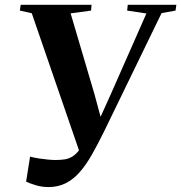

<svg xmlns="http://www.w3.org/2000/svg" viewBox="-20 -763 753 798"><path d="M181 14.5Q154.5 14.5 129.2 7Q104 -0.5 88.5 -8L105 -112Q122 -107.5 141.2 -104.5Q160.5 -101.5 178.8 -99.8Q197 -98 210 -98Q230.5 -98 248 -100.5Q265.5 -103 281 -112.5Q296.5 -122 311.5 -142.2Q326.5 -162.5 342.5 -198.5L318.5 -108.5L112 -708L62.5 -719L66 -743H360.5L358.5 -719L273.5 -707.5L372.5 -372L408.5 -239L369.5 -214.5L438.5 -367L588.5 -707L508.5 -719L511 -743H713L709.5 -719L651.5 -708.5L412.5 -216.5Q386.5 -163.5 362.2 -120.8Q338 -78 311.5 -47.8Q285 -17.5 253.2 -1.5Q221.5 14.5 181 14.5Z"/></svg>

Font: Merriweather 120pt
Style: Bold Italic
Weight: 700
Italic angle: -7.8°
Version: Version 2.101